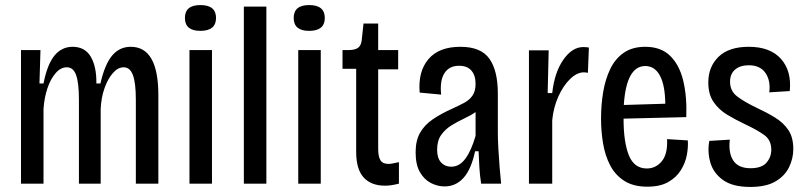

<svg xmlns="http://www.w3.org/2000/svg" viewBox="-20 -726 3188 759"><path d="M63 0V-528H140L136 -396H152Q167 -472 195.5 -506.5Q224 -541 267 -541Q316 -541 339 -501.5Q362 -462 361 -396H377Q394 -471 423 -506Q452 -541 497 -541Q606 -541 606 -350V0H517V-332Q517 -398 505.5 -429Q494 -460 469 -460Q446 -460 426 -437Q406 -414 393 -377Q380 -340 378 -295V0H292V-331Q292 -398 281 -429Q270 -460 244 -460Q220 -460 200 -437Q180 -414 167.5 -377Q155 -340 152 -295V0Z M729 0V-528H818V0ZM772 -604Q711 -604 711 -655Q711 -706 772 -706Q834 -706 834 -655Q834 -604 772 -604Z M944 0V-700H1033V0Z M1159 0V-528H1248V0ZM1202 -604Q1141 -604 1141 -655Q1141 -706 1202 -706Q1264 -706 1264 -655Q1264 -604 1202 -604Z M1502 8Q1447 8 1417.5 -24.5Q1388 -57 1388 -126V-454H1334V-528H1356Q1384 -528 1396 -537.5Q1408 -547 1410 -568L1417 -633H1475V-528H1554V-452H1475V-137Q1475 -107 1484 -92.5Q1493 -78 1516 -78Q1527 -78 1557 -85V0Q1541 4 1528 6Q1515 8 1502 8Z M1737 11Q1710 11 1683.5 -2.5Q1657 -16 1640 -45.5Q1623 -75 1623 -124Q1623 -170 1640.5 -201Q1658 -232 1691 -254.5Q1724 -277 1769 -297Q1793 -308 1814 -319Q1835 -330 1847.5 -347.5Q1860 -365 1860 -395Q1860 -428 1843.5 -447Q1827 -466 1795 -466Q1755 -466 1736.5 -436Q1718 -406 1724 -352L1639 -360Q1632 -443 1673.5 -492Q1715 -541 1800 -541Q1881 -541 1914.5 -494Q1948 -447 1948 -356V-202Q1948 -176 1950 -139.5Q1952 -103 1955 -65.5Q1958 -28 1961 0H1882Q1877 -32 1875 -64.5Q1873 -97 1872 -128H1858Q1843 -57 1812.5 -23Q1782 11 1737 11ZM1764 -67Q1796 -67 1819.5 -98.5Q1843 -130 1860 -189V-283Q1840 -269 1814 -257Q1788 -245 1764 -230Q1740 -215 1724 -192.5Q1708 -170 1708 -134Q1708 -101 1723.5 -84Q1739 -67 1764 -67Z M2071 0V-527H2149L2145 -358H2163Q2172 -440 2207 -490Q2242 -540 2286 -540Q2292 -540 2297.5 -539.5Q2303 -539 2308 -538L2304 -438Q2297 -440 2288 -440Q2261 -440 2234 -414Q2207 -388 2187.5 -345Q2168 -302 2163 -251V0Z M2539 12Q2484 12 2448 -11Q2412 -34 2392 -72.5Q2372 -111 2364 -159Q2356 -207 2356 -258Q2356 -312 2364.5 -362.5Q2373 -413 2392.5 -453.5Q2412 -494 2446 -517.5Q2480 -541 2531 -541Q2593 -541 2629.5 -505Q2666 -469 2681 -406.5Q2696 -344 2693 -263L2445 -257Q2445 -164 2466 -112Q2487 -60 2537 -60Q2573 -60 2596.5 -89Q2620 -118 2617 -176L2699 -171Q2701 -144 2695 -112.5Q2689 -81 2671 -52.5Q2653 -24 2621 -6Q2589 12 2539 12ZM2531 -465Q2456 -465 2446 -311L2610 -316Q2609 -390 2588.5 -427.5Q2568 -465 2531 -465Z M2946 13Q2876 13 2838 -14.5Q2800 -42 2788 -84Q2776 -126 2784 -169L2865 -174Q2859 -121 2879 -91Q2899 -61 2947 -61Q2991 -61 3010 -83Q3029 -105 3029 -134Q3029 -172 3001.5 -192Q2974 -212 2925 -235Q2889 -252 2855.5 -272Q2822 -292 2801 -322.5Q2780 -353 2780 -400Q2780 -462 2820.5 -501.5Q2861 -541 2940 -541Q3025 -541 3067.5 -493Q3110 -445 3102 -366L3021 -361Q3027 -407 3006 -437.5Q2985 -468 2940 -468Q2906 -468 2886 -451Q2866 -434 2866 -403Q2866 -366 2894.5 -344.5Q2923 -323 2969 -301Q3010 -282 3043.5 -261.5Q3077 -241 3096.5 -212Q3116 -183 3116 -137Q3116 -99 3099 -64.5Q3082 -30 3045 -8.5Q3008 13 2946 13Z"/></svg>

Font: Bricolage Grotesque 12pt Condensed
Style: Regular
Weight: 400
Width: 3
Designer: Mathieu Triay
Foundry: Atelier Triay
Version: Version 1.001; ttfautohint (v1.8.4.7-5d5b);gftools[0.9.33.de